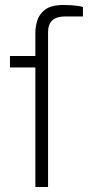

<svg xmlns="http://www.w3.org/2000/svg" viewBox="-20 -751 373 771"><path d="M122 0V-480H20V-526H122V-620Q122 -642 129.5 -668Q137 -694 161.5 -712.5Q186 -731 236 -731Q253 -731 266.5 -730Q280 -729 291.5 -727.5Q303 -726 313 -723V-685H242Q208 -685 190.5 -669.5Q173 -654 173 -622V0Z"/></svg>

Font: Archivo Expanded Thin
Style: Regular
Weight: 250
Width: 7
Designer: Hector Gatti
Foundry: Omnibus-Type
Version: Version 2.001